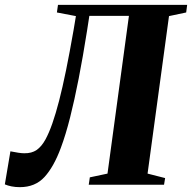

<svg xmlns="http://www.w3.org/2000/svg" viewBox="-42 -763 793 793"><path d="M327 -697.5 317.5 -636Q300.5 -528 283 -438.5Q265.5 -349 247.5 -277.8Q229.5 -206.5 209.5 -153Q180.5 -74.5 142 -32.2Q103.5 10 40 10Q21.5 10 5.5 6.8Q-10.5 3.5 -22 -1.5L1 -138Q19.5 -134.5 33.5 -132.2Q47.5 -130 58 -130Q89 -129.5 109.2 -143.5Q129.5 -157.5 145.5 -186.5Q160.5 -214 174.2 -253.2Q188 -292.5 202 -346.5Q216 -400.5 230.8 -472.8Q245.5 -545 262 -639.5L271.5 -696.5L193 -711.5L197.5 -743H731L727 -711.5L656 -696.5L567.5 -46L640 -27.5L635.5 0H324.5L329 -30.5L402 -46L490.5 -697.5Z"/></svg>

Font: Merriweather 96pt ExtraBold
Style: Italic
Weight: 800
Italic angle: -7.8°
Version: Version 2.101